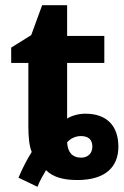

<svg xmlns="http://www.w3.org/2000/svg" viewBox="-20 -682 475 738"><path d="M124 36C134 10 146 -9 157 -28C182 -2 222 10 277 10C385 10 435 -40 435 -118C435 -199 390 -245 308 -245C282 -245 254 -237 238 -226V-440H381V-544H238V-662H142L100 -547L23 -499V-440H89V-197C89 -158 92 -121 102 -98C85 -71 67 -37 51 1ZM292 -76C257 -76 240 -98 238 -135C252 -151 272 -159 291 -159C319 -159 335 -146 335 -118C335 -93 318 -76 292 -76Z"/></svg>

Font: Noto Sans Display
Style: Bold
Weight: 700
Designer: Monotype Design Team
Foundry: Monotype Imaging Inc.
Version: Version 1.900